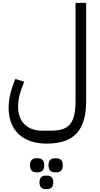

<svg xmlns="http://www.w3.org/2000/svg" viewBox="-20 -760 695 1337"><path d="M306 240Q180 240 110 174Q40 108 40 -10Q40 -56 52.5 -107.5Q65 -159 87 -210L149 -191Q130 -149 118 -104Q106 -59 106 -19Q106 62 151 106Q196 150 276 150H336Q383 150 415.5 139.5Q448 129 468 104.5Q488 80 497 40.5Q506 1 506 -56V-740H580V-56Q580 97 514 168.5Q448 240 306 240ZM362 440Q342 440 330 428.5Q318 417 318 391Q318 365 330 353.5Q342 342 362 342H373Q393 342 405 353.5Q417 365 417 391Q417 417 405 428.5Q393 440 373 440ZM297 557Q278 557 266.5 545.5Q255 534 255 510Q255 486 266.5 474.5Q278 463 297 463H309Q328 463 339.5 474.5Q351 486 351 510Q351 534 339.5 545.5Q328 557 309 557ZM233 440Q213 440 201 428.5Q189 417 189 391Q189 365 201 353.5Q213 342 233 342H244Q264 342 276 353.5Q288 365 288 391Q288 417 276 428.5Q264 440 244 440Z"/></svg>

Font: IBM Plex Sans Arabic
Style: Regular
Weight: 400
Designer: Mike Abbink, Paul van der Laan, Pieter van Rosmalen, Wael Morcos, Khajak Apelian
Foundry: Bold Monday
Version: Version 1.005